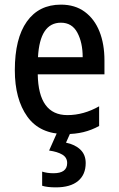

<svg xmlns="http://www.w3.org/2000/svg" viewBox="-20 -569 512 829"><path d="M243 -549Q304 -549 346 -518Q388 -487 409.5 -433Q431 -379 431 -308V-248H143Q146 -72 271 -72Q341 -72 408 -110V-25Q375 -7 340 1.5Q305 10 262 10Q152 10 98 -65.5Q44 -141 44 -266Q44 -403 96 -476Q148 -549 243 -549ZM243 -471Q152 -471 144 -322H337Q337 -385 314 -428Q291 -471 243 -471ZM350 135Q350 185 317 212.5Q284 240 221 240Q184 240 162 233V172Q184 179 211 179Q270 179 270 135Q270 111 249 98.5Q228 86 192 81L228 0H286L265 47Q304 55 327 77Q350 99 350 135Z"/></svg>

Font: Noto Sans Condensed Medium
Style: Regular
Weight: 500
Width: 3
Designer: Monotype Design Team
Foundry: Monotype Imaging Inc.
Version: Version 2.013; ttfautohint (v1.8.4.7-5d5b)